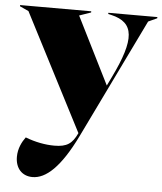

<svg xmlns="http://www.w3.org/2000/svg" viewBox="-82 -553 680 804"><g transform="rotate(5 258.5 -151.5)"><path d="M84 205C140 205 200 153 267 15L510 -486L547 -503V-508H341V-503L354 -500C453 -477 460 -407 379 -241L361 -204L220 -486L269 -503V-508H-30V-503L7 -486L260 5C239 50 217 66 164 66C126 66 83 58 42 42C27 62 12 91 12 126C12 175 41 205 84 205Z"/></g></svg>

Font: Nyght Serif Dark
Style: Regular
Weight: 800
Designer: Maksym Kobuzan
Version: Version 0.410;Glyphs 3.1.2 (3151)